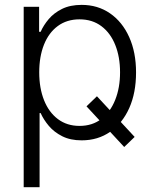

<svg xmlns="http://www.w3.org/2000/svg" viewBox="-20 -567 640 791"><path d="M379.4 -170.4 534.7 -2.9 491.7 38.6 336.4 -128.9ZM77.6 204.1V-539.1H141.1V-436H147.5Q159.2 -462.9 180.7 -488.3Q202.1 -513.7 235.6 -530.3Q269 -546.9 316.4 -546.9Q382.8 -546.9 433.3 -512Q483.9 -477.1 512.2 -414.3Q540.5 -351.6 540.5 -268.6Q540.5 -184.6 512.5 -121.8Q484.4 -59.1 433.8 -23.9Q383.3 11.2 316.4 11.2Q270 11.2 236.6 -5.6Q203.1 -22.5 181.4 -48.1Q159.7 -73.7 147.5 -101.1H143.1V204.1ZM307.6 -48.3Q360.4 -48.3 397.5 -76.9Q434.6 -105.5 454.6 -155.5Q474.6 -205.6 474.6 -269Q474.6 -332.5 454.8 -381.8Q435.1 -431.2 397.7 -459.2Q360.4 -487.3 307.6 -487.3Q255.4 -487.3 218 -459.7Q180.7 -432.1 161.1 -382.8Q141.6 -333.5 141.6 -269Q141.6 -204.1 161.4 -154.3Q181.2 -104.5 218.5 -76.4Q255.9 -48.3 307.6 -48.3Z"/></svg>

Font: Inter 18pt Light
Style: Regular
Weight: 300
Designer: Rasmus Andersson
Foundry: rsms
Version: Version 4.001;git-66647c0bb